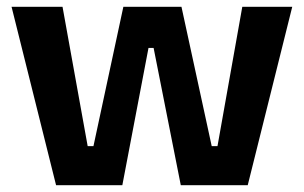

<svg xmlns="http://www.w3.org/2000/svg" viewBox="-20 -545 894 565"><path d="M145 0 14 -525H164L238 -115H255L343 -525H514L603 -115H620L693 -525H840L709 0H512L432 -404H417L340 0Z"/></svg>

Font: Bricolage Grotesque 24pt
Style: Bold
Weight: 700
Designer: Mathieu Triay
Foundry: Atelier Triay
Version: Version 1.001;gftools[0.9.33.dev8+g029e19f]